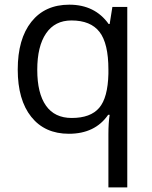

<svg xmlns="http://www.w3.org/2000/svg" viewBox="-20 -565 653 825"><path d="M288.1 -58.1Q369.1 -58.1 406.2 -101.6Q443.4 -145 445.8 -248V-266.1Q445.8 -378.4 407.7 -427.7Q369.6 -477.1 287.1 -477.1Q215.8 -477.1 178 -421.6Q140.1 -366.2 140.1 -265.1Q140.1 -164.1 177.5 -111.1Q214.8 -58.1 288.1 -58.1ZM275.9 9.8Q172.4 9.8 114.3 -63Q56.2 -135.7 56.2 -266.1Q56.2 -397.5 114.7 -471.2Q173.3 -544.9 277.8 -544.9Q387.7 -544.9 446.8 -461.9H451.2L462.9 -535.2H526.9V240.2H445.8V11.2Q445.8 -37.6 451.2 -71.8H444.8Q388.7 9.8 275.9 9.8Z"/></svg>

Font: f07686384
Style: Regular
Weight: 400
Foundry: Ascender Corporation
Version: Version 1.10